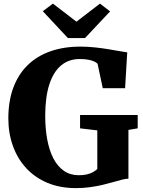

<svg xmlns="http://www.w3.org/2000/svg" viewBox="-20 -1004 772 1036"><path d="M389.5 11Q303.5 11 235.8 -17.5Q168 -46 121 -97.2Q74 -148.5 49.5 -217Q25 -285.5 25 -365Q25 -459 52 -531.2Q79 -603.5 129.5 -652.8Q180 -702 252 -727.2Q324 -752.5 414 -752.5Q454 -752.5 493 -748.2Q532 -744 566.5 -738.2Q601 -732.5 627 -727.8Q653 -723 666.5 -721.5L655 -528H534.5L506.5 -660Q502 -665 490.8 -671Q479.5 -677 459.8 -681.2Q440 -685.5 410 -685.5Q351 -685.5 309.5 -650.8Q268 -616 246 -547.8Q224 -479.5 224 -379Q224 -309 235 -250.5Q246 -192 268.2 -149Q290.5 -106 324.8 -82.2Q359 -58.5 405 -58.5Q429 -58.5 447.8 -62.8Q466.5 -67 480.8 -74.8Q495 -82.5 505 -92V-300.5L412 -311.5V-383.5H723V-311.5L673 -303V-40Q657 -39.5 636 -34Q615 -28.5 589.2 -21Q563.5 -13.5 532.5 -6.2Q501.5 1 465.8 6Q430 11 389.5 11ZM346.5 -798.5 211 -943.5 265.5 -984.5 392.5 -887 519.5 -984.5 574 -942.5 438.5 -798.5Z"/></svg>

Font: Merriweather Light 18pt Black
Style: Regular
Weight: 900
Version: Version 2.100